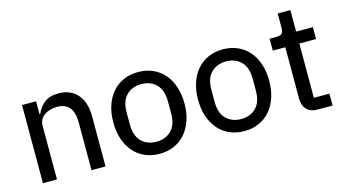

<svg xmlns="http://www.w3.org/2000/svg" viewBox="-77 -940 2206 1230"><g transform="rotate(-15 1026.5 -324.5)"><path d="M82 0V-518H175V-433H180Q198 -476 232.5 -503Q267 -530 326 -530Q406 -530 451.5 -478Q497 -426 497 -331V0H404V-317Q404 -449 295 -449Q272 -449 250.5 -443Q229 -437 212 -425.5Q195 -414 185 -396.5Q175 -379 175 -355V0Z M854 12Q801 12 757.5 -7Q714 -26 683 -61.5Q652 -97 635 -147Q618 -197 618 -259Q618 -321 635 -371Q652 -421 683 -456.5Q714 -492 757.5 -511Q801 -530 854 -530Q907 -530 950.5 -511Q994 -492 1025 -456.5Q1056 -421 1073 -371Q1090 -321 1090 -259Q1090 -197 1073 -147Q1056 -97 1025 -61.5Q994 -26 950.5 -7Q907 12 854 12ZM854 -68Q915 -68 953 -106Q991 -144 991 -220V-298Q991 -374 953 -412Q915 -450 854 -450Q793 -450 755 -412Q717 -374 717 -298V-220Q717 -144 755 -106Q793 -68 854 -68Z M1416 12Q1363 12 1319.5 -7Q1276 -26 1245 -61.5Q1214 -97 1197 -147Q1180 -197 1180 -259Q1180 -321 1197 -371Q1214 -421 1245 -456.5Q1276 -492 1319.5 -511Q1363 -530 1416 -530Q1469 -530 1512.5 -511Q1556 -492 1587 -456.5Q1618 -421 1635 -371Q1652 -321 1652 -259Q1652 -197 1635 -147Q1618 -97 1587 -61.5Q1556 -26 1512.5 -7Q1469 12 1416 12ZM1416 -68Q1477 -68 1515 -106Q1553 -144 1553 -220V-298Q1553 -374 1515 -412Q1477 -450 1416 -450Q1355 -450 1317 -412Q1279 -374 1279 -298V-220Q1279 -144 1317 -106Q1355 -68 1416 -68Z M1905 0Q1857 0 1832 -26.5Q1807 -53 1807 -98V-439H1724V-518H1770Q1796 -518 1806 -529Q1816 -540 1816 -566V-661H1900V-518H2011V-439H1900V-79H2003V0Z"/></g></svg>

Font: IBM Plex Sans Arabic Text
Style: Regular
Weight: 450
Designer: Mike Abbink, Paul van der Laan, Pieter van Rosmalen, Wael Morcos, Khajak Apelian
Foundry: Bold Monday
Version: Version 1.2